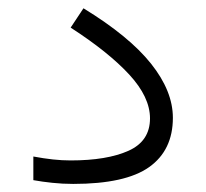

<svg xmlns="http://www.w3.org/2000/svg" viewBox="-20 -456 510 475"><path d="M62.5 -68.8Q88.4 -64 111.1 -61.5Q133.8 -59.1 154.8 -59.1Q244.6 -59.1 297.9 -83Q351.1 -106.9 351.1 -163.1Q351.1 -215.8 299.8 -271.5Q248.5 -327.1 154.8 -387.7L186.5 -435.5Q299.8 -366.2 353.8 -298.3Q407.7 -230.5 407.7 -164.6Q407.7 -84.5 349.1 -42.7Q290.5 -1 161.1 -1Q134.8 -1 109.6 -3.7Q84.5 -6.3 62.5 -10.3Z"/></svg>

Font: Vazir Thin
Style: Thin
Weight: 100
Designer: Saber Rastikerdar
Foundry: Saber Rastikerdar
Version: Version 30.0.0